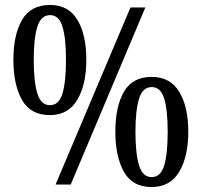

<svg xmlns="http://www.w3.org/2000/svg" viewBox="-20 -744 813 774"><path d="M181 -280Q103 -280 68.5 -341.5Q34 -403 34 -503Q34 -604 69 -664Q104 -724 182 -724Q256 -724 292 -664Q328 -604 328 -503Q328 -403 291.5 -341.5Q255 -280 181 -280ZM204 0 506 -714H566L265 0ZM181 -320Q218 -320 232 -367.5Q246 -415 246 -503Q246 -589 232 -636Q218 -683 182 -683Q145 -683 130.5 -636Q116 -589 116 -503Q116 -415 130.5 -367.5Q145 -320 181 -320ZM591 10Q514 10 479.5 -51.5Q445 -113 445 -213Q445 -314 479.5 -374Q514 -434 592 -434Q666 -434 702.5 -374Q739 -314 739 -213Q739 -113 702.5 -51.5Q666 10 591 10ZM591 -30Q628 -30 642 -77.5Q656 -125 656 -213Q656 -299 642 -346Q628 -393 592 -393Q555 -393 540.5 -346Q526 -299 526 -213Q526 -125 540.5 -77.5Q555 -30 591 -30Z"/></svg>

Font: Noto Serif Lao Condensed Medium
Style: Regular
Weight: 500
Width: 3
Designer: Monotype Design Team
Foundry: Monotype Imaging Inc.
Version: Version 2.003; ttfautohint (v1.8.4.7-5d5b)